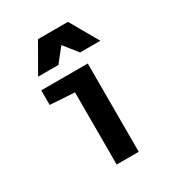

<svg xmlns="http://www.w3.org/2000/svg" viewBox="-157 -729 751 824"><g transform="rotate(-30 219.0 -317.5)"><path d="M179.7 -357.7 58.6 -365.2V-437.5H289.1V0H179.7ZM156.2 -634.8H304.7L384.8 -495.1H284.2L197.3 -604.5H263.7L176.8 -495.1H76.2Z"/></g></svg>

Font: Sudo Var
Style: Regular
Weight: 400
Monospace: yes
Designer: Jens Kutilek
Foundry: Jens Kutilek
Version: Version 0.065;FEAKit 1.0